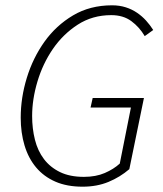

<svg xmlns="http://www.w3.org/2000/svg" viewBox="-20 -691 615 723"><path d="M291 12Q232 12 188.5 -7Q145 -26 116 -60.5Q87 -95 72.5 -143Q58 -191 58 -248Q58 -323 81 -398Q104 -473 147.5 -534Q191 -595 255 -633Q319 -671 402 -671Q430 -671 453.5 -663.5Q477 -656 496 -643Q515 -630 530 -613.5Q545 -597 557 -578L525 -555Q505 -589 474.5 -611.5Q444 -634 399 -634Q328 -634 272.5 -598Q217 -562 179 -506.5Q141 -451 121 -384Q101 -317 101 -254Q101 -207 111.5 -165Q122 -123 145.5 -92Q169 -61 206 -43Q243 -25 296 -25Q341 -25 374.5 -39.5Q408 -54 431 -75L473 -286H321L329 -322H522L467 -54Q432 -24 388.5 -6Q345 12 291 12Z"/></svg>

Font: TypoPRO Source Sans Pro
Style: Italic
Weight: 300
Italic angle: -11°
Designer: Paul D. Hunt
Foundry: Adobe Systems Incorporated
Version: Version 1.075;PS 2.000;hotconv 1.0.86;makeotf.lib2.5.63406